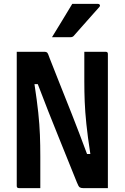

<svg xmlns="http://www.w3.org/2000/svg" viewBox="-20 -966 640 986"><path d="M187 0H77Q66 0 66 -11V-700H210Q218 -700 222.5 -695.5Q227 -691 235 -667Q251 -625 281 -550.5Q311 -476 349 -379.5Q387 -283 427 -175H444Q430 -266 423.5 -329.5Q417 -393 415 -444Q413 -495 413 -549V-700H523Q534 -700 534 -689V0H406Q396 0 389.5 -4Q383 -8 375 -29Q334 -132 281 -262Q228 -392 174 -534H157Q170 -449 176.5 -387.5Q183 -326 185 -273.5Q187 -221 187 -162ZM351 -946H484Q490 -946 492.5 -941Q495 -936 491 -931Q472 -910 458 -894Q444 -878 430.5 -863Q417 -848 400 -828.5Q383 -809 358 -781Q352 -775 342 -775H247Q275 -820 299 -860Q323 -900 351 -946Z"/></svg>

Font: Recursive Mn Lnr St SmB
Style: Regular
Weight: 600
Monospace: yes
Version: Version 1.079;hotconv 1.0.112;makeotfexe 2.5.65598; ttfautoh